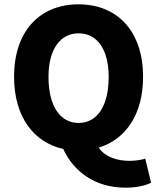

<svg xmlns="http://www.w3.org/2000/svg" viewBox="-20 -683 727 887"><path d="M343 -115C258 -115 204 -193 204 -328C204 -455 258 -529 343 -529C429 -529 482 -455 482 -328C482 -193 429 -115 343 -115ZM560 184C612 184 653 174 678 161L651 50C631 56 606 60 578 60C524 60 466 44 436 -1C561 -39 641 -155 641 -328C641 -541 520 -663 343 -663C166 -663 45 -542 45 -328C45 -145 135 -25 272 5C320 109 418 184 560 184Z"/></svg>

Font: Source Sans Pro
Style: Bold
Weight: 700
Designer: Paul D. Hunt
Foundry: Adobe Systems Incorporated
Version: Version 3.006;hotconv 1.0.111;makeotfexe 2.5.65597